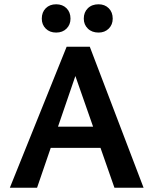

<svg xmlns="http://www.w3.org/2000/svg" viewBox="-20 -876 716 896"><path d="M514 0 307 -592H356L153 0H26L291 -658H399L650 0ZM143 -186 179 -285H463L516 -186ZM242 -724Q212 -724 193.5 -742.5Q175 -761 175 -789Q175 -819 193.5 -837.5Q212 -856 242 -856Q272 -856 290.5 -837.5Q309 -819 309 -789Q309 -761 290.5 -742.5Q272 -724 242 -724ZM440 -724Q409 -724 390 -742.5Q371 -761 371 -789Q371 -819 390 -837.5Q409 -856 440 -856Q469 -856 487.5 -837.5Q506 -819 506 -789Q506 -761 487.5 -742.5Q469 -724 440 -724Z"/></svg>

Font: Ysabeau Office
Style: Bold
Weight: 700
Designer: Christian Thalmann (Catharsis Fonts)
Version: Version 2.001;gftools[0.9.30]; featfreeze: tnum,lnum,ss02